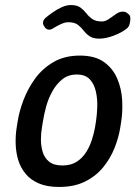

<svg xmlns="http://www.w3.org/2000/svg" viewBox="-20 -730 550 760"><path d="M456 -225Q450 -186 433.5 -144.5Q417 -103 388.5 -68Q360 -33 317 -11.5Q274 10 214 10Q166 10 133.5 -4Q101 -18 81 -42.5Q61 -67 52 -97Q43 -127 42 -160.5Q41 -194 46 -225L50 -250Q56 -289 73 -334Q90 -379 119 -419Q148 -459 192 -484.5Q236 -510 296 -510Q356 -510 391.5 -484.5Q427 -459 444 -419Q461 -379 463.5 -334Q466 -289 460 -250ZM360 -250Q364 -276 365 -307.5Q366 -339 359.5 -368Q353 -397 335.5 -416Q318 -435 284 -435Q250 -435 226.5 -416Q203 -397 187 -368Q171 -339 162.5 -307.5Q154 -276 150 -250L146 -225Q142 -203 142 -177.5Q142 -152 149 -128.5Q156 -105 174.5 -90Q193 -75 227 -75Q261 -75 284 -90Q307 -105 321.5 -128.5Q336 -152 344 -177.5Q352 -203 356 -225ZM155 -626Q149 -634 150.5 -643Q152 -652 161 -660Q173 -670 189.5 -681.5Q206 -693 224.5 -701.5Q243 -710 261 -710Q285 -710 298.5 -700Q312 -690 321.5 -677.5Q331 -665 345 -655Q359 -645 384 -645Q398 -645 415 -657.5Q432 -670 443 -677Q454 -684 466.5 -684Q479 -684 486 -676L491 -672Q496 -667 496 -656Q496 -645 493 -634.5Q490 -624 483 -618Q464 -602 431.5 -589.5Q399 -577 373 -577Q348 -577 334 -587Q320 -597 310.5 -609.5Q301 -622 288 -632Q275 -642 250 -642Q237 -642 221 -634.5Q205 -627 192 -619Q182 -612 173.5 -612.5Q165 -613 158 -621Z"/></svg>

Font: Winky Sans
Style: Italic
Weight: 400
Italic angle: -8.97852°
Designer: Simon Atzbach
Foundry: typofactur
Version: Version 1.205